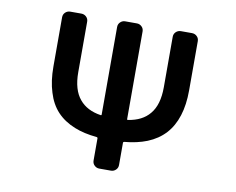

<svg xmlns="http://www.w3.org/2000/svg" viewBox="-79 -859 1159 943"><g transform="rotate(10 500.0 -388.0)"><path d="M471.7 -20.5Q458 -20.5 447.8 -30.3Q437.5 -40 437.5 -54.7V-166Q437.5 -169.9 432.6 -170.9Q368.2 -176.8 320.3 -196.3Q266.6 -217.8 231.9 -254.9Q197.3 -292 180.7 -347.7Q163.1 -402.3 163.1 -475.6V-720.7Q163.1 -735.4 173.3 -745.1Q183.6 -754.9 198.2 -754.9H252.9Q267.6 -754.9 277.8 -745.1Q288.1 -735.4 288.1 -720.7V-468.8Q288.1 -380.9 327.1 -335Q363.3 -291 432.6 -280.3Q437.5 -279.3 437.5 -284.2V-720.7Q437.5 -735.4 447.8 -745.1Q458 -754.9 471.7 -754.9H530.3Q543.9 -754.9 554.2 -745.1Q564.5 -735.4 564.5 -720.7V-284.2Q564.5 -279.3 569.3 -280.3Q639.6 -291 675.8 -335Q714.8 -380.9 714.8 -468.8V-720.7Q714.8 -735.4 725.1 -745.1Q735.4 -754.9 750 -754.9H804.7Q819.3 -754.9 829.6 -745.1Q839.8 -735.4 839.8 -720.7V-475.6Q839.8 -403.3 822.3 -348.6Q804.7 -293 770 -255.4Q735.4 -217.8 682.6 -196.3Q633.8 -176.8 569.3 -170.9Q564.5 -169.9 564.5 -166V-54.7Q564.5 -40 554.2 -30.3Q543.9 -20.5 530.3 -20.5Z"/></g></svg>

Font: Rounded-L Mgen+ 1m medium
Style: Regular
Weight: 500
Designer: [Source Han Sans]
Ryoko NISHIZUKA  (kana & ideographs); Paul D. Hunt (Latin, Greek & Cyrillic); Wenlong ZHANG  (bopomofo
Version: Version 1.059.20150602